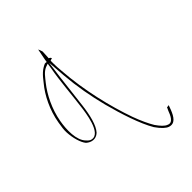

<svg xmlns="http://www.w3.org/2000/svg" viewBox="-202 -661 916 916"><g transform="rotate(-45 256.0 -203.0)"><path d="M34 -179C36 -139 48 -98 64 -79C84 -61 112 -56 134 -77C158 -103 171 -158 178 -215C185 -270 191 -328 198 -384L210 -474L217 -382C224 -298 238 -221 258 -143C280 -59 312 40 346 97C366 126 384 142 398 147C431 158 448 131 462 96L470 74C469 74 468 73 467 73C464 74 460 76 458 74L450 91C443 110 428 149 401 136C386 131 371 114 355 91C340 66 324 32 309 -9C270 -119 235 -262 225 -404C223 -423 222 -440 222 -455V-475L230 -478H234C234 -486 230 -486 223 -491L224 -493C225 -510 225 -520 226 -533C224 -542 220 -550 218 -555C218 -554 217 -552 217 -551C215 -538 206 -500 204 -481L202 -486C200 -484 199 -485 193 -485C165 -473 148 -456 123 -423C86 -379 52 -312 40 -240C36 -216 33 -197 34 -179ZM51 -239C63 -308 96 -373 131 -417C148 -438 162 -459 185 -469L202 -475L198 -447C185 -377 179 -292 169 -216C165 -184 150 -60 96 -71H95C86 -73 79 -79 72 -87C40 -119 42 -189 51 -239ZM450 92C450 92 450 91 450 91C450 91 450 92 450 92Z"/></g></svg>

Font: Stray Cat
Style: HlCn
Weight: 100
Version: Version 1.0